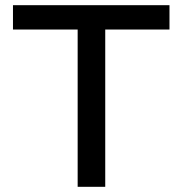

<svg xmlns="http://www.w3.org/2000/svg" viewBox="-20 -720 703 740"><path d="M279.3 0V-606.2H30V-700H633.2V-606.2H385.6V0Z"/></svg>

Font: REM Medium
Style: Regular
Weight: 500
Designer: Octavio Pardo
Foundry: Ashler Design
Version: Version 1.005;gftools[0.9.28]